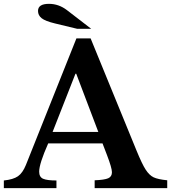

<svg xmlns="http://www.w3.org/2000/svg" viewBox="-33 -980 891 1000"><path d="M524 -173 501 -233H218Q171 -127 171 -86Q171 -58 191.5 -49Q212 -40 261 -40V0H-13V-40Q36 -45 60.5 -62Q85 -79 102 -121L365 -780H439L678 -196Q707 -125 726 -96Q745 -67 767 -56.5Q789 -46 838 -41V0H460V-41Q511 -43 530.5 -51.5Q550 -60 550 -83Q550 -105 524 -173ZM360 -596 241 -293H479L364 -596ZM442 -830H369L253 -858Q203 -870 184 -885Q165 -900 165 -923Q165 -960 222 -960Q273 -960 316 -927Z"/></svg>

Font: Libre Baskerville
Style: Bold
Weight: 700
Designer: Pablo Impallari, Rodrigo Fuenzalida
Foundry: Pablo Impallari, Rodrigo Fuenzalida
Version: Version 1.000